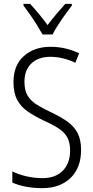

<svg xmlns="http://www.w3.org/2000/svg" viewBox="-20 -967 485 997"><path d="M401 -189Q401 -95 346 -42.5Q291 10 200 10Q110 10 44 -19V-77Q76 -61 117.5 -51.5Q159 -42 200 -42Q269 -42 306.5 -81Q344 -120 344 -185Q344 -227 329.5 -253.5Q315 -280 284.5 -300Q254 -320 205 -342Q159 -364 124 -388Q89 -412 69.5 -448Q50 -484 50 -541Q50 -628 104 -676Q158 -724 242 -724Q285 -724 323 -714.5Q361 -705 391 -690L371 -641Q338 -657 305 -664.5Q272 -672 242 -672Q179 -672 143 -637.5Q107 -603 107 -543Q107 -499 122.5 -472Q138 -445 168 -425.5Q198 -406 241 -386Q292 -362 328 -337Q364 -312 382.5 -277Q401 -242 401 -189ZM201 -788Q188 -811 171 -838.5Q154 -866 135.5 -892Q117 -918 102 -938V-947H136Q157 -925 181.5 -895.5Q206 -866 227 -837Q250 -867 271.5 -892.5Q293 -918 319 -947H353V-938Q329 -907 299.5 -864.5Q270 -822 253 -788Z"/></svg>

Font: Noto Sans Sinhala UI Condensed Light
Style: Regular
Weight: 300
Width: 3
Designer: Jelle Bosma - Monotype Design Team
Foundry: Monotype Imaging Inc.
Version: Version 2.006; ttfautohint (v1.8.4.7-5d5b)